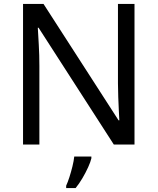

<svg xmlns="http://www.w3.org/2000/svg" viewBox="-20 -734 800 975"><path d="M663 0H558L176 -593H172Q174 -558 177 -506Q180 -454 180 -399V0H97V-714H201L582 -123H586Q585 -139 583.5 -171Q582 -203 580.5 -241Q579 -279 579 -311V-714H663ZM444 70Q440 88 427.5 115.5Q415 143 398.5 171Q382 199 364 221H316V209Q324 192 332.5 165.5Q341 139 348 110.5Q355 82 357 61H444Z"/></svg>

Font: Noto Sans Kharoshthi
Style: Regular
Weight: 400
Designer: Monotype Design Team
Foundry: Monotype Imaging Inc.
Version: Version 2.004; ttfautohint (v1.8.4.7-5d5b)